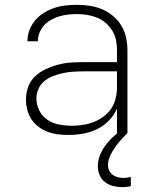

<svg xmlns="http://www.w3.org/2000/svg" viewBox="-20 -548 640 791"><path d="M263 8Q241 8 219.5 5.5Q198 3 177.5 -4.5Q157 -12 139.5 -25Q122 -38 110 -56Q98 -74 92.5 -95Q87 -116 87 -138Q87 -164 96 -189.5Q105 -215 124 -233Q143 -251 167 -262.5Q191 -274 216.5 -281Q242 -288 268 -290Q294 -292 320 -292H462V-340Q462 -361 458 -382Q454 -403 443 -421Q432 -439 416 -453Q400 -467 380.5 -475Q361 -483 340 -486.5Q319 -490 298 -490Q280 -490 261.5 -488Q243 -486 225.5 -481Q208 -476 191.5 -467Q175 -458 162.5 -444.5Q150 -431 143 -413.5Q136 -396 136 -378H93Q93 -402 101.5 -424.5Q110 -447 125.5 -465Q141 -483 161.5 -495.5Q182 -508 204.5 -515.5Q227 -523 250.5 -525.5Q274 -528 298 -528Q325 -528 351 -524Q377 -520 401.5 -509.5Q426 -499 446.5 -481.5Q467 -464 480.5 -441.5Q494 -419 499.5 -392.5Q505 -366 505 -340V0H462V-101Q450 -73 428.5 -51Q407 -29 380 -16Q353 -3 323 2.5Q293 8 263 8ZM275 -30Q298 -30 321.5 -33.5Q345 -37 366.5 -45.5Q388 -54 407 -68Q426 -82 438.5 -101Q451 -120 456.5 -143Q462 -166 462 -189V-254H320Q300 -254 279.5 -252.5Q259 -251 238.5 -246.5Q218 -242 198.5 -234.5Q179 -227 163 -214Q147 -201 138.5 -182Q130 -163 130 -142Q130 -116 142 -92.5Q154 -69 175.5 -54.5Q197 -40 223 -35Q249 -30 275 -30ZM484 223Q466 223 447 218.5Q428 214 413 202.5Q398 191 390.5 173.5Q383 156 383 137Q383 110 394.5 85Q406 60 423.5 39.5Q441 19 461.5 2Q482 -15 505 -30V0Q491 14 478 28.5Q465 43 453.5 59.5Q442 76 433.5 94.5Q425 113 425 132Q425 144 430 155Q435 166 444.5 172.5Q454 179 465 182Q476 185 488 185Q496 185 504 184Q512 183 519 181V219Q511 221 502 222Q493 223 484 223Z"/></svg>

Font: Iosevka SS04 XLt Ex
Style: Regular
Weight: 200
Width: 7
Monospace: yes
Designer: Belleve Invis
Foundry: Belleve Invis
Version: Version 19.0.0; ttfautohint (v1.8.4)